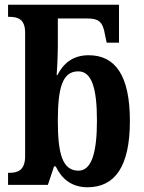

<svg xmlns="http://www.w3.org/2000/svg" viewBox="-20 -780 608 810"><path d="M349 10C464 10 528 -76 528 -270C528 -462 466 -547 354 -547C287 -547 247 -512 222 -463H219C220 -469 224 -545 224 -587V-702H347C395 -702 414 -690 423 -633L430 -600H482V-760H14V-709H18C55 -709 86 -700 86 -642V-121C86 -60 53 -51 20 -51H14V0H182L208 -78H215C240 -26 282 10 349 10ZM311 -60C242 -60 224 -135 224 -270C224 -409 243 -479 310 -479C366 -479 389 -411 389 -271C389 -135 366 -60 311 -60Z"/></svg>

Font: Noto Serif Condensed
Style: Bold
Weight: 700
Width: 3
Designer: Monotype Design Team
Foundry: Monotype Imaging Inc.
Version: Version 2.015